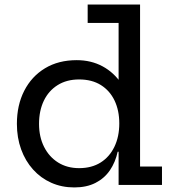

<svg xmlns="http://www.w3.org/2000/svg" viewBox="-20 -810 765 841"><path d="M499.5 0V-193L502.5 -239.5V-308.5L499.5 -394V-709.5H364V-790H593.5V-80.5H689.5V0ZM316 -546.5Q379 -546.5 429.2 -519.5Q479.5 -492.5 513.8 -441Q548 -389.5 562.5 -315.5L502.5 -269.5Q502.5 -326 481.8 -369.5Q461 -413 421.8 -437.5Q382.5 -462 326.5 -462Q272 -462 232.5 -437.2Q193 -412.5 172 -368.8Q151 -325 151 -267.5Q151 -210.5 173 -166.8Q195 -123 234.5 -98.2Q274 -73.5 326.5 -73.5Q381.5 -73.5 420.8 -98.2Q460 -123 481.2 -167.2Q502.5 -211.5 502.5 -269.5L517.5 -145.5H495.5Q485.5 -99.5 461.5 -64.2Q437.5 -29 398.5 -9Q359.5 11 305.5 11Q250.5 11 204.5 -9.5Q158.5 -30 124.8 -67.5Q91 -105 72.5 -156Q54 -207 54 -267.5Q54 -349.5 86.2 -412.5Q118.5 -475.5 177.2 -511Q236 -546.5 316 -546.5Z"/></svg>

Font: Hepta Slab ExtraLight Medium
Style: Regular
Weight: 500
Version: Version 1.100